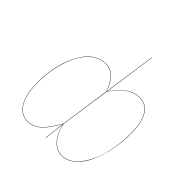

<svg xmlns="http://www.w3.org/2000/svg" viewBox="-189 -893 1065 1065"><g transform="rotate(45 343.5 -360.5)"><path d="M521 -526.9Q574.2 -526.9 601.6 -481.2Q628.9 -435.5 628.9 -350.1Q628.9 -283.7 616.2 -220.2Q603.5 -156.7 580.3 -105.2Q557.1 -53.7 521 -22.5Q484.9 8.8 441.9 8.8Q400.4 8.8 368.7 -26.9Q336.9 -62.5 325.7 -119.6L311 0H309.1L323.7 -120.6Q291 -59.6 255.1 -25.4Q219.2 8.8 173.8 8.8Q119.6 8.8 89.8 -42.5Q60.1 -93.8 60.1 -187Q60.1 -237.8 68.4 -286.9Q76.7 -335.9 93.3 -379.2Q109.9 -422.4 132.8 -455.3Q155.8 -488.3 187.5 -507.6Q219.2 -526.9 255.9 -526.9Q296.9 -526.9 324.7 -496.3Q352.5 -465.8 366.7 -420.9L411.1 -730H413.1L369.1 -422.4Q395.5 -465.8 435.8 -496.3Q476.1 -526.9 521 -526.9ZM173.8 6.8Q219.2 6.8 254.6 -27.6Q290 -62 324.2 -124.5L366.2 -418.9Q350.6 -464.8 323.2 -494.9Q295.9 -524.9 255.9 -524.9Q210.9 -524.9 173.6 -495.6Q136.2 -466.3 112.3 -418.2Q88.4 -370.1 75.2 -310.3Q62 -250.5 62 -187Q62 -94.2 91.3 -43.7Q120.6 6.8 173.8 6.8ZM441.9 6.8Q498.5 6.8 541.7 -47.1Q585 -101.1 606 -181.2Q627 -261.2 627 -350.1Q627 -434.6 600.1 -479.7Q573.2 -524.9 521 -524.9Q476.6 -524.9 436.3 -494.6Q396 -464.4 368.7 -419.4L326.2 -124.5Q336.9 -65.9 368.9 -29.5Q400.9 6.8 441.9 6.8Z"/></g></svg>

Font: Fira Sans Compressed Two
Style: Italic
Weight: 100
Width: 3
Italic angle: -8°
Designer: Carrois Corporate & Edenspiekermann AG
Foundry: Carrois Corporate GbR & Edenspiekermann AG
Version: Version 4.203;PS 004.203;hotconv 1.0.88;makeotf.lib2.5.64775